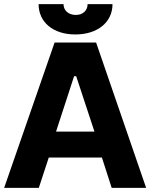

<svg xmlns="http://www.w3.org/2000/svg" viewBox="-25 -905 724 925"><path d="M161 -885C161 -798 231 -739 338 -739C445 -739 517 -798 517 -885H397C397 -854 374 -833 340 -833C306 -833 281 -854 281 -885ZM-5 0H162L210 -146H466L513 0H679L438 -700H238ZM245 -271 332 -538H342L430 -271Z"/></svg>

Font: Fixel Display Bold
Style: Bold
Weight: 700
Designer: AlfaBravo + MacPaw
Foundry: Kyrylo Tkachov, Marchela Mozhyna, Serhii Makarenko, Maria Weinstein, Zakhar Kryvoshyya
Version: Version 1.211